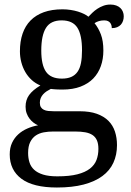

<svg xmlns="http://www.w3.org/2000/svg" viewBox="-20 -587 578 847"><path d="M525.9 -515.1Q525.9 -504.4 522.7 -494.9Q519.5 -485.4 513.2 -478.3Q506.8 -471.2 496.8 -467Q486.8 -462.9 473.1 -462.9Q473.1 -468.8 471.7 -474.6Q470.2 -480.5 466.6 -485.6Q462.9 -490.7 456.5 -493.9Q450.2 -497.1 439.9 -497.1Q427.2 -497.1 417 -494.1Q406.7 -491.2 397 -484.9Q414.1 -463.9 425 -435.3Q436 -406.7 436 -363.8Q436 -326.7 424.8 -295.2Q413.6 -263.7 391.4 -240.7Q369.1 -217.8 335.2 -204.8Q301.3 -191.9 255.9 -191.9Q250 -191.9 242.7 -192.1Q235.4 -192.4 228 -192.6Q220.7 -192.9 214.4 -193.6Q208 -194.3 204.1 -194.8Q194.3 -189.9 185.5 -184.1Q176.8 -178.2 170.2 -170.9Q163.6 -163.6 159.7 -154.3Q155.8 -145 155.8 -133.8Q155.8 -121.6 160.4 -114.3Q165 -106.9 173.3 -102.8Q181.6 -98.6 193.1 -97.4Q204.6 -96.2 217.8 -96.2H331.1Q376 -96.2 407.2 -85Q438.5 -73.7 458.3 -54Q478 -34.2 487.1 -6.6Q496.1 21 496.1 53.2Q496.1 96.2 480.2 130.9Q464.4 165.5 431.6 189.7Q398.9 213.9 348.9 227.1Q298.8 240.2 231 240.2Q126.5 240.2 74.7 201.7Q22.9 163.1 22.9 94.2Q22.9 64.9 33.2 43Q43.5 21 60.8 5.4Q78.1 -10.3 100.6 -20Q123 -29.8 147.9 -34.2Q137.7 -38.6 127.9 -45.9Q118.2 -53.2 110.4 -63.5Q102.5 -73.7 97.7 -86.9Q92.8 -100.1 92.8 -116.2Q92.8 -146 108.4 -167.7Q124 -189.5 158.2 -210Q136.7 -218.8 119.9 -234.1Q103 -249.5 91.6 -269.3Q80.1 -289.1 74 -312.5Q67.9 -335.9 67.9 -360.8Q67.9 -404.3 79.6 -438.5Q91.3 -472.7 114.7 -496.6Q138.2 -520.5 173.3 -533.2Q208.5 -545.9 255.9 -545.9Q273.9 -545.9 291.5 -543.2Q309.1 -540.5 324 -535.9Q338.9 -531.2 350.8 -525.4Q362.8 -519.5 370.1 -513.2Q377.4 -521 387.2 -530.5Q397 -540 409.2 -548.1Q421.4 -556.2 435.8 -561.5Q450.2 -566.9 466.8 -566.9Q481.9 -566.9 492.9 -562.7Q503.9 -558.6 511.2 -551.5Q518.6 -544.4 522.2 -534.9Q525.9 -525.4 525.9 -515.1ZM104 87.9Q104 109.9 109.9 128.9Q115.7 147.9 130.4 161.6Q145 175.3 169.9 183.1Q194.8 190.9 232.9 190.9Q286.6 190.9 321.5 181.9Q356.4 172.9 377 156.7Q397.5 140.6 405.8 118.4Q414.1 96.2 414.1 69.8Q414.1 46.9 407.5 32Q400.9 17.1 387.9 8.5Q375 0 356 -3.4Q336.9 -6.8 312 -6.8H213.9Q192.9 -6.8 173.1 -3.2Q153.3 0.5 137.9 10.7Q122.6 21 113.3 39.6Q104 58.1 104 87.9ZM162.1 -363.8Q162.1 -299.8 183.3 -270Q204.6 -240.2 252.9 -240.2Q277.3 -240.2 294.2 -247.6Q311 -254.9 321.8 -270Q332.5 -285.2 337.2 -308.8Q341.8 -332.5 341.8 -365.2Q341.8 -432.6 321.3 -464.8Q300.8 -497.1 252 -497.1Q203.6 -497.1 182.9 -464.1Q162.1 -431.2 162.1 -363.8Z"/></svg>

Font: Droid-TTFautohint Serif
Style: Regular
Weight: 400
Foundry: Ascender Corporation
Version: Version 1.00; ttfautohint (v1.00rc1.4-1a1c-dirty) -l 8 -r 50